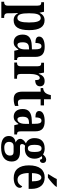

<svg xmlns="http://www.w3.org/2000/svg" viewBox="1188 -1994 1043 3459"><g transform="rotate(90 1709.5 -264.5)"><path d="M11 233H303V182H280C256 182 219 174 219 116V49C219 10 217 -36 215 -66H220C245 -18 283 11 345 11C461 11 523 -74 523 -267C523 -461 460 -546 345 -546C278 -546 237 -509 212 -458H208L192 -536H20V-486H26C59 -486 82 -477 82 -416V116C82 174 46 182 22 182H11ZM305 -56C238 -56 219 -127 219 -268C219 -399 238 -477 307 -477C362 -477 385 -402 385 -267C385 -128 362 -56 305 -56Z M739 10C805 10 830 -19 869 -73H877L895 0H1061V-50H1058C1018 -50 1005 -66 1005 -121V-378C1005 -503 943 -548 821 -548C719 -548 639 -517 639 -448C639 -402 677 -381 754 -381C754 -448 769 -490 812 -490C858 -490 869 -447 869 -373V-318L797 -315C667 -310 603 -260 603 -152C603 -41 663 10 739 10ZM790 -57C757 -57 742 -90 742 -148C742 -222 764 -260 832 -264L870 -267V-191C870 -112 838 -57 790 -57Z M1106 0H1398V-50H1370C1336 -50 1312 -58 1312 -117V-281C1312 -357 1331 -459 1382 -459C1415 -459 1423 -432 1423 -377C1493 -377 1535 -407 1535 -464C1535 -514 1505 -547 1440 -547C1370 -547 1335 -508 1310 -441H1305L1288 -536H1110V-486H1113C1151 -486 1174 -477 1174 -418V-122C1174 -59 1148 -50 1109 -50H1106Z M1765 10C1825 10 1868 -4 1888 -13V-75C1869 -69 1847 -66 1824 -66C1783 -66 1768 -93 1768 -156V-475H1879V-536H1768V-659H1693C1684 -612 1670 -583 1654 -562C1636 -541 1607 -523 1566 -520V-475H1631V-147C1631 -30 1681 10 1765 10Z M2080 10C2146 10 2171 -19 2210 -73H2218L2236 0H2402V-50H2399C2359 -50 2346 -66 2346 -121V-378C2346 -503 2284 -548 2162 -548C2060 -548 1980 -517 1980 -448C1980 -402 2018 -381 2095 -381C2095 -448 2110 -490 2153 -490C2199 -490 2210 -447 2210 -373V-318L2138 -315C2008 -310 1944 -260 1944 -152C1944 -41 2004 10 2080 10ZM2131 -57C2098 -57 2083 -90 2083 -148C2083 -222 2105 -260 2173 -264L2211 -267V-191C2211 -112 2179 -57 2131 -57Z M2635 237C2808 237 2890 165 2890 46C2890 -44 2838 -103 2721 -103H2619C2593 -103 2575 -114 2575 -140C2575 -164 2591 -185 2605 -194C2616 -192 2643 -190 2656 -190C2782 -190 2839 -263 2839 -367C2839 -424 2818 -464 2793 -492C2801 -498 2812 -503 2824 -503C2839 -503 2856 -488 2856 -461C2901 -461 2916 -488 2916 -518C2916 -549 2896 -575 2857 -575C2816 -575 2789 -547 2762 -518C2734 -536 2700 -548 2656 -548C2527 -548 2468 -480 2468 -363C2468 -286 2508 -231 2563 -210C2516 -181 2482 -151 2482 -108C2482 -62 2516 -38 2548 -24C2477 -16 2430 26 2430 98C2430 188 2498 237 2635 237ZM2653 -245C2605 -245 2589 -291 2589 -364C2589 -441 2605 -492 2654 -492C2704 -492 2718 -443 2718 -365C2718 -290 2705 -245 2653 -245ZM2638 180C2574 180 2536 149 2536 95C2536 29 2578 12 2612 12H2714C2760 12 2783 32 2783 76C2783 140 2737 180 2638 180Z M3119 -619V-606H3180C3236 -645 3323 -721 3345 -756V-766H3205C3187 -721 3145 -662 3119 -619ZM3187 10C3311 10 3364 -48 3364 -100C3364 -122 3352 -136 3336 -143C3315 -97 3278 -59 3218 -59C3141 -59 3100 -121 3097 -259H3383V-307C3383 -465 3304 -548 3177 -548C3039 -548 2959 -452 2959 -264C2959 -90 3036 10 3187 10ZM3247 -319H3099C3101 -428 3131 -488 3180 -488C3228 -488 3247 -422 3247 -319Z"/></g></svg>

Font: Noto Serif Bengali Condensed
Style: Bold
Weight: 700
Width: 3
Designer: Juan Bruce, Universal Thirst, Indian Type Foundry and the Monotype Design Team.
Foundry: Monotype Imaging Inc.
Version: Version 2.003